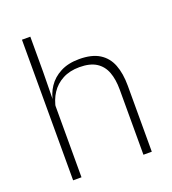

<svg xmlns="http://www.w3.org/2000/svg" viewBox="-124 -758 763 852"><g transform="rotate(-20 258.0 -332.0)"><path d="M408 0V-308Q408 -356 395 -390.5Q382 -425 352.5 -443.8Q323 -462.5 273.5 -462.5Q227.5 -462.5 193.8 -444.5Q160 -426.5 139.8 -395.5Q119.5 -364.5 112.5 -324L99 -356H111Q116.5 -394 137.8 -426Q159 -458 195.8 -477.2Q232.5 -496.5 284.5 -496.5Q344 -496.5 379.8 -474.2Q415.5 -452 431.5 -410.8Q447.5 -369.5 447.5 -311.5V0ZM76 0V-664H115.5V-498.5L113.5 -359L115.5 -355V0Z"/></g></svg>

Font: Anek Latin ExtraLight
Style: Regular
Weight: 250
Designer: Yesha Goshar
Foundry: Ek Type
Version: Version 1.003